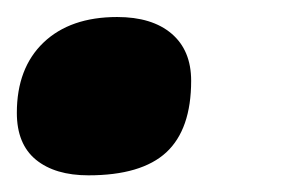

<svg xmlns="http://www.w3.org/2000/svg" viewBox="-20 -196 346 228"><path d="M0 -62Q0 -115.2 31.7 -145.5Q63.5 -175.8 119.1 -175.8Q160.6 -175.8 183.8 -156Q207 -136.2 207 -100.1Q207 -42.5 177.5 -15.1Q147.9 12.2 85 12.2Q45.4 12.2 22.7 -6.3Q0 -24.9 0 -62Z"/></svg>

Font: Open Sans Hebrew Extra Bold
Style: Italic
Weight: 800
Italic angle: -12°
Foundry: Ascender Corporation, Yanek Iontef
Version: Version 2.001;PS 002.001;hotconv 1.0.70;makeotf.lib2.5.58329